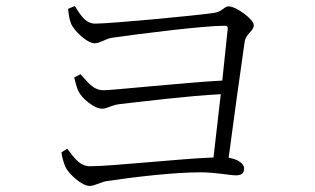

<svg xmlns="http://www.w3.org/2000/svg" viewBox="-20 -672 1040 634"><path d="M202 -181 183 -169C184 -155 191 -132 196 -121C205 -100 249 -58 276 -58C292 -58 314 -71 332 -74C427 -88 555 -103 642 -103C692 -103 739 -93 759 -93C780 -93 786 -102 786 -116C786 -133 763 -147 735 -151C750 -264 775 -447 788 -535C793 -562 818 -569 818 -589C818 -608 760 -651 735 -651C719 -651 716 -633 684 -629C621 -620 346 -594 294 -594C260 -594 243 -628 227 -652L205 -643C206 -630 209 -607 214 -596C221 -574 266 -529 293 -529C309 -529 330 -544 348 -547C446 -561 651 -587 723 -587C730 -587 733 -584 732 -577L714 -406C586 -399 353 -374 321 -374C286 -374 266 -406 246 -427L225 -416C228 -404 234 -379 240 -369C250 -348 291 -313 317 -313C334 -313 346 -324 373 -328C464 -338 596 -355 709 -361L685 -152C574 -148 349 -123 277 -123C241 -123 221 -157 202 -181Z"/></svg>

Font: Noto Serif CJK KR Light
Style: Regular
Weight: 300
Designer: Ryoko NISHIZUKA 西塚涼子 (kana & ideographs); Frank Grießhammer (Latin, Greek & Cyrillic); Wenlong ZHANG 张文龙 (bopomofo); San
Foundry: Adobe
Version: Version 2.001;hotconv 1.1.0;makeotfexe 2.6.0